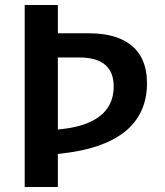

<svg xmlns="http://www.w3.org/2000/svg" viewBox="-20 -750 660 770"><path d="M212 0V-132.5L228.5 -134.5C443 -158.5 569.5 -246.5 569.5 -416.5C569.5 -560 472.5 -616.5 337 -616.5H212V-730H79V0ZM212 -230.5V-519.5H297.5C395 -519.5 436 -476.5 436 -402.5C436 -294.5 348.5 -244.5 224 -232Z"/></svg>

Font: Monaspace Argon SemiBold
Style: Regular
Weight: 600
Designer: Riley Cran & the Lettermatic Team
Foundry: Lettermatic
Version: Version 1.000 (Monaspace Argon)